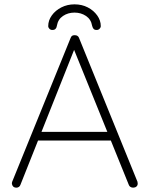

<svg xmlns="http://www.w3.org/2000/svg" viewBox="-20 -864 689 884"><path d="M327 -649 74 -13Q72 -7 67 -3.5Q62 0 56 0Q46 0 41 -5Q36 -10 35 -17Q34 -21 36 -27L305 -689Q308 -697 312.5 -699.5Q317 -702 324 -702Q332 -702 337 -698.5Q342 -695 344 -689L613 -27Q614 -24 614 -19Q614 -10 608 -5Q602 0 593 0Q586 0 580.5 -3.5Q575 -7 573 -13L312 -657ZM142 -217 156 -257H480L490 -217ZM323 -844Q357 -844 384 -830Q411 -816 427.5 -793Q444 -770 444 -744Q444 -737 438.5 -731.5Q433 -726 425 -726Q415 -726 410.5 -731.5Q406 -737 404 -746Q399 -775 376 -790.5Q353 -806 323 -806Q293 -806 270 -790.5Q247 -775 242 -746Q241 -737 236 -731.5Q231 -726 221 -726Q213 -726 207.5 -731.5Q202 -737 202 -744Q202 -770 218.5 -793Q235 -816 262.5 -830Q290 -844 323 -844Z"/></svg>

Font: Quicksand Light Light
Style: Regular
Weight: 300
Version: Version 3.006